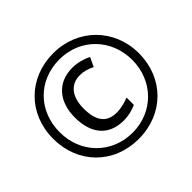

<svg xmlns="http://www.w3.org/2000/svg" viewBox="-166 -939 1163 1163"><g transform="rotate(-45 415.5 -357.0)"><path d="M416 10C628 10 783 -144 783 -357C783 -567 624 -724 416 -724C206 -724 49 -572 49 -357C49 -149 198 10 416 10ZM416 -43C237 -43 105 -179 105 -357C105 -537 233 -671 416 -671C596 -671 726 -533 726 -357C726 -177 592 -43 416 -43ZM430 -133C474 -133 507 -143 540 -157V-220C506 -206 466 -197 435 -197C347 -197 309 -252 309 -357C309 -457 356 -516 436 -516C465 -516 497 -508 530 -491L558 -550C520 -569 476 -580 435 -580C306 -580 233 -489 233 -356C233 -219 300 -133 430 -133Z"/></g></svg>

Font: Noto Sans Malayalam SemiCondensed
Style: Regular
Weight: 400
Width: 4
Designer: Jelle Bosma - Monotype Design Team
Foundry: Monotype Imaging Inc.
Version: Version 2.104